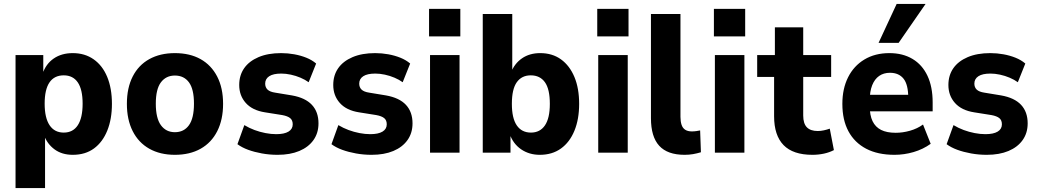

<svg xmlns="http://www.w3.org/2000/svg" viewBox="-20 -776 5274 976"><path d="M59 180V-496H200V-400H196Q213 -451 253 -478.5Q293 -506 350 -506Q411 -506 456 -474.5Q501 -443 525 -385Q549 -327 549 -248Q549 -171 525.5 -112.5Q502 -54 458 -21.5Q414 11 350 11Q295 11 257.5 -16.5Q220 -44 203 -90H209V180ZM304 -102Q351 -102 375.5 -139.5Q400 -177 400 -249Q400 -321 375.5 -357Q351 -393 304 -393Q256 -393 231.5 -357Q207 -321 207 -249Q207 -177 232 -139.5Q257 -102 304 -102Z M869 11Q794 11 739 -20Q684 -51 654.5 -109.5Q625 -168 625 -248Q625 -329 654.5 -387Q684 -445 739 -475.5Q794 -506 869 -506Q945 -506 999.5 -475.5Q1054 -445 1084 -387Q1114 -329 1114 -248Q1114 -168 1084.5 -109.5Q1055 -51 1000 -20Q945 11 869 11ZM869 -104Q915 -104 940.5 -139.5Q966 -175 966 -249Q966 -323 940.5 -357.5Q915 -392 869 -392Q824 -392 798 -357.5Q772 -323 772 -249Q772 -175 798 -139.5Q824 -104 869 -104Z M1391 11Q1350 11 1311.5 4Q1273 -3 1241.5 -14.5Q1210 -26 1187 -43L1222 -140Q1247 -125 1274 -115Q1301 -105 1329.5 -99.5Q1358 -94 1384 -94Q1425 -94 1446.5 -107Q1468 -120 1468 -144Q1468 -165 1455 -175.5Q1442 -186 1415 -191L1327 -205Q1263 -215 1229.5 -252.5Q1196 -290 1196 -344Q1196 -393 1221 -429Q1246 -465 1294 -485.5Q1342 -506 1409 -506Q1443 -506 1476 -500Q1509 -494 1537.5 -482.5Q1566 -471 1587 -453L1549 -358Q1531 -371 1507.5 -381Q1484 -391 1458.5 -396.5Q1433 -402 1410 -402Q1369 -402 1348.5 -388.5Q1328 -375 1328 -351Q1328 -332 1340 -320.5Q1352 -309 1379 -305L1464 -291Q1532 -279 1565.5 -243Q1599 -207 1599 -149Q1599 -100 1573.5 -64Q1548 -28 1501.5 -8.5Q1455 11 1391 11Z M1869 11Q1828 11 1789.5 4Q1751 -3 1719.5 -14.5Q1688 -26 1665 -43L1700 -140Q1725 -125 1752 -115Q1779 -105 1807.5 -99.5Q1836 -94 1862 -94Q1903 -94 1924.5 -107Q1946 -120 1946 -144Q1946 -165 1933 -175.5Q1920 -186 1893 -191L1805 -205Q1741 -215 1707.5 -252.5Q1674 -290 1674 -344Q1674 -393 1699 -429Q1724 -465 1772 -485.5Q1820 -506 1887 -506Q1921 -506 1954 -500Q1987 -494 2015.5 -482.5Q2044 -471 2065 -453L2027 -358Q2009 -371 1985.5 -381Q1962 -391 1936.5 -396.5Q1911 -402 1888 -402Q1847 -402 1826.5 -388.5Q1806 -375 1806 -351Q1806 -332 1818 -320.5Q1830 -309 1857 -305L1942 -291Q2010 -279 2043.5 -243Q2077 -207 2077 -149Q2077 -100 2051.5 -64Q2026 -28 1979.5 -8.5Q1933 11 1869 11Z M2161 -591V-731H2320V-591ZM2166 0V-496H2316V0Z M2724 11Q2670 11 2629 -17Q2588 -45 2570 -97H2575V0H2434V-705H2584V-406H2577Q2595 -453 2633.5 -479.5Q2672 -506 2726 -506Q2788 -506 2832 -474Q2876 -442 2900 -384.5Q2924 -327 2924 -248Q2924 -170 2900 -111.5Q2876 -53 2831.5 -21Q2787 11 2724 11ZM2679 -102Q2725 -102 2750 -138.5Q2775 -175 2775 -248Q2775 -323 2750 -358Q2725 -393 2678 -393Q2632 -393 2607 -358Q2582 -323 2582 -248Q2582 -175 2607 -138.5Q2632 -102 2679 -102Z M3016 -591V-731H3175V-591ZM3021 0V-496H3171V0Z M3460 11Q3373 11 3331 -35Q3289 -81 3289 -175V-705H3439V-182Q3439 -159 3444.5 -142Q3450 -125 3463 -116.5Q3476 -108 3497 -108Q3508 -108 3519 -109.5Q3530 -111 3539 -113L3543 -2Q3523 4 3503 7.5Q3483 11 3460 11Z M3609 -591V-731H3768V-591ZM3614 0V-496H3764V0Z M4110 11Q4011 11 3963 -38.5Q3915 -88 3915 -185V-385H3829V-496H3919V-637H4063V-496H4205V-385H4063V-189Q4063 -148 4081.5 -129Q4100 -110 4137 -110Q4152 -110 4168 -113.5Q4184 -117 4198 -122L4219 -13Q4196 -1 4168 5Q4140 11 4110 11Z M4527 11Q4442 11 4383 -20Q4324 -51 4293 -108.5Q4262 -166 4262 -248Q4262 -325 4291 -383Q4320 -441 4374 -473.5Q4428 -506 4501 -506Q4569 -506 4618.5 -476.5Q4668 -447 4694.5 -391Q4721 -335 4721 -255V-210H4383V-294H4611L4597 -278Q4597 -346 4573 -376Q4549 -406 4504 -406Q4472 -406 4449 -390Q4426 -374 4413.5 -342.5Q4401 -311 4401 -263V-239Q4401 -190 4415.5 -160Q4430 -130 4459 -115.5Q4488 -101 4533 -101Q4569 -101 4606 -111.5Q4643 -122 4672 -143L4711 -45Q4672 -17 4624 -3Q4576 11 4527 11ZM4446 -558 4538 -756H4685L4548 -558Z M4996 11Q4955 11 4916.5 4Q4878 -3 4846.5 -14.5Q4815 -26 4792 -43L4827 -140Q4852 -125 4879 -115Q4906 -105 4934.5 -99.5Q4963 -94 4989 -94Q5030 -94 5051.5 -107Q5073 -120 5073 -144Q5073 -165 5060 -175.5Q5047 -186 5020 -191L4932 -205Q4868 -215 4834.5 -252.5Q4801 -290 4801 -344Q4801 -393 4826 -429Q4851 -465 4899 -485.5Q4947 -506 5014 -506Q5048 -506 5081 -500Q5114 -494 5142.5 -482.5Q5171 -471 5192 -453L5154 -358Q5136 -371 5112.5 -381Q5089 -391 5063.5 -396.5Q5038 -402 5015 -402Q4974 -402 4953.5 -388.5Q4933 -375 4933 -351Q4933 -332 4945 -320.5Q4957 -309 4984 -305L5069 -291Q5137 -279 5170.5 -243Q5204 -207 5204 -149Q5204 -100 5178.5 -64Q5153 -28 5106.5 -8.5Q5060 11 4996 11Z"/></svg>

Font: Nunito Sans 10pt SemiCondensed ExtraBold
Style: Regular
Weight: 800
Width: 4
Designer: Vernon Adams
Foundry: Vernon Adams
Version: Version 3.101;gftools[0.9.27]